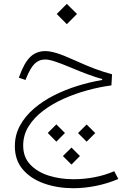

<svg xmlns="http://www.w3.org/2000/svg" viewBox="-20 -658 687 1003"><path d="M229.5 36.6 274.4 -8.3 319.3 36.6 274.4 82ZM387.7 37.1 432.6 -7.8 477.5 37.1 432.6 82ZM308.6 157.2 353.5 112.8 397.5 157.2 353.5 201.7ZM216.8 -391.1Q239.7 -391.1 273.4 -381.3Q307.1 -371.6 369.6 -343.3Q432.1 -314.9 476.6 -298.3Q521 -281.7 565.4 -270L562 -211.9Q502.4 -204.1 438.2 -186.8Q374 -169.4 314 -142.8Q253.9 -116.2 205.8 -79.8Q157.7 -43.5 129.4 2Q101.1 47.4 101.1 102.5Q101.1 162.6 137.7 201.4Q174.3 240.2 234.1 259.3Q293.9 278.3 364.3 278.3Q418.9 278.3 473.9 267.8Q528.8 257.3 576.7 236.3L598.1 276.9Q542 300.8 481.7 313Q421.4 325.2 363.3 325.2Q280.8 325.2 211.2 300.8Q141.6 276.4 99.6 227.8Q57.6 179.2 57.6 106Q57.6 46.9 84.5 -2.2Q111.3 -51.3 157.5 -90.8Q203.6 -130.4 262.2 -159.9Q320.8 -189.5 385.5 -209.5Q450.2 -229.5 513.7 -240.2V-245.1Q479 -254.9 439.7 -269.3Q400.4 -283.7 349.6 -305.2Q294.9 -328.1 264.6 -337.6Q234.4 -347.2 216.3 -347.2Q183.1 -347.2 160.4 -324.5Q137.7 -301.8 116.2 -248L113.3 -240.2L78.6 -252L81.5 -260.3Q106.9 -331.1 138.7 -361.1Q170.4 -391.1 216.8 -391.1ZM276.4 -585 329.1 -637.7 382.3 -585 329.1 -531.7Z"/></svg>

Font: Estedad-FD ExtraLight
Style: Regular
Weight: 200
Designer: Amin Abedi
Version: Version 7.3